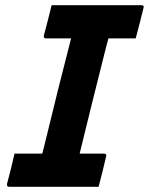

<svg xmlns="http://www.w3.org/2000/svg" viewBox="-20 -720 574 740"><path d="M360 0H16Q5 0 7 -11Q15 -40 22 -69Q29 -98 36 -128H143Q147 -143 151 -159.5Q155 -176 158 -188Q181 -283 205 -379.5Q229 -476 254 -572H157Q152 -572 150 -575.5Q148 -579 149 -583Q157 -613 164.5 -642Q172 -671 179 -700H525Q537 -700 533 -689Q526 -660 518.5 -631Q511 -602 503 -572H398Q394 -558 390 -542.5Q386 -527 383 -515Q359 -419 334.5 -321.5Q310 -224 287 -128H381Q386 -128 388.5 -124.5Q391 -121 389 -117Q382 -88 375 -58.5Q368 -29 360 0Z"/></svg>

Font: Recursive Sn Lnr St
Style: Bold Italic
Weight: 700
Italic angle: -15°
Version: Version 1.079;hotconv 1.0.112;makeotfexe 2.5.65598; ttfautoh